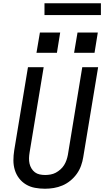

<svg xmlns="http://www.w3.org/2000/svg" viewBox="-20 -1146 640 1174"><path d="M255 8Q224 8 194 2.5Q164 -3 139 -18Q114 -33 96.5 -56Q79 -79 70.5 -107Q62 -135 62 -165.5Q62 -196 67 -227L151 -735H247L161 -214Q158 -196 157.5 -179Q157 -162 160.5 -146Q164 -130 172.5 -116Q181 -102 193.5 -92.5Q206 -83 222.5 -79.5Q239 -76 256 -76Q272 -76 289 -79Q306 -82 321 -90Q336 -98 349.5 -110Q363 -122 372 -136.5Q381 -151 386.5 -167Q392 -183 395 -199L483 -735H580L489 -185Q485 -159 475.5 -132.5Q466 -106 449.5 -83Q433 -60 410.5 -41.5Q388 -23 362 -12Q336 -1 309 3.5Q282 8 255 8ZM433 -823 454 -947H578L558 -823ZM203 -823 224 -947H348L328 -823ZM252 -1054V-1126H597V-1054Z"/></svg>

Font: Iosevka SS04 Medium Extended
Style: Italic
Weight: 500
Width: 7
Italic angle: -9°
Monospace: yes
Designer: Belleve Invis
Foundry: Belleve Invis
Version: Version 19.0.0; ttfautohint (v1.8.4)